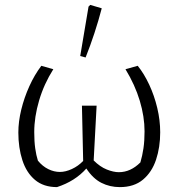

<svg xmlns="http://www.w3.org/2000/svg" viewBox="-20 -756 730 785"><path d="M213 9Q158 9 123 -20.5Q88 -50 71.5 -101Q55 -152 55 -214Q55 -259 67 -308Q79 -357 100 -403.5Q121 -450 149 -487L198 -473Q160 -413 140 -345.5Q120 -278 120 -216Q120 -178 124 -149.5Q128 -121 135 -99Q154 -76 177.5 -64.5Q201 -53 225 -53Q248 -53 274 -65Q300 -77 320 -98L315 -324H375L363 -100Q389 -74 416.5 -63Q444 -52 466 -52Q514 -52 554 -92Q562 -119 566.5 -149.5Q571 -180 571 -219Q571 -279 551.5 -344Q532 -409 493 -473L543 -487Q569 -455 590 -410Q611 -365 623 -314.5Q635 -264 635 -215Q635 -154 618 -103Q601 -52 564.5 -21.5Q528 9 470 9Q429 9 394.5 -8.5Q360 -26 333 -67Q287 -15 213 9ZM330 -521 308 -527 342 -729 349 -736 396 -722Q369 -619 330 -521Z"/></svg>

Font: Piazzolla Light
Style: Regular
Weight: 300
Designer: Juan Pablo del Peral
Foundry: Huerta Tipografica
Version: Version 1.330